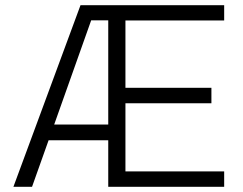

<svg xmlns="http://www.w3.org/2000/svg" viewBox="-20 -717 934 737"><path d="M840.5 0H395.5V-178.5H166.5L103 0H31.5L289 -697H840.5V-638.5H461.5V-380H791.5V-320.5H461.5V-59H840.5ZM395.5 -239V-639H330L188 -239Z"/></svg>

Font: Acari Sans Neue
Style: Regular
Weight: 400
Designer: Alfredo Marco Pradil (font), Cristiano Sobral (main changes)
Foundry: Hanken Design Co. (font), Cristiano Sobral (main changes)
Version: Version 2.459;March 19, 2022;FontCreator 14.0.0.2808 64-bit;